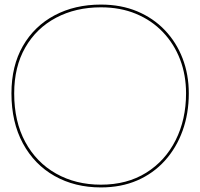

<svg xmlns="http://www.w3.org/2000/svg" viewBox="-20 -809 875 839"><path d="M421 10Q307 10 218.5 -40Q130 -90 80 -182.5Q30 -275 30 -401Q30 -521 80 -608Q130 -695 218.5 -742Q307 -789 421 -789Q509 -789 579.5 -759.5Q650 -730 700.5 -677Q751 -624 778 -553.5Q805 -483 805 -401Q805 -313 778 -238Q751 -163 700.5 -107Q650 -51 579.5 -20.5Q509 10 421 10ZM42 -401Q42 -278 90.5 -188.5Q139 -99 225 -50.5Q311 -2 421 -2Q535 -2 618.5 -54Q702 -106 747.5 -196.5Q793 -287 793 -401Q793 -481 767 -549Q741 -617 692 -668.5Q643 -720 574.5 -748.5Q506 -777 421 -777Q311 -777 225 -731.5Q139 -686 90.5 -601.5Q42 -517 42 -401Z"/></svg>

Font: Moirai One
Style: Regular
Weight: 400
Designer: Jiyeon Park
Foundry: JAMO
Version: Version 1.000; ttfautohint (v1.8.4.7-5d5b);gftools[0.9.29]